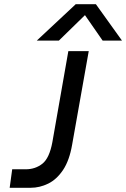

<svg xmlns="http://www.w3.org/2000/svg" viewBox="-20 -893 600 913"><path d="M340 -873H436L560 -700H468L384 -821L260 -700H155ZM38 -88H102Q148 -88 181.5 -114.5Q215 -141 229 -217L305 -650H402L323 -205Q310 -130 280 -85Q250 -40 209.5 -20Q169 0 125 0H26Z"/></svg>

Font: Overused Grotesk Medium
Style: Italic
Weight: 500
Italic angle: -10°
Version: Version 0.003